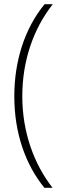

<svg xmlns="http://www.w3.org/2000/svg" viewBox="-20 -735 307 913"><path d="M48 -277C48 -99 103 50 191 158H230C142 46 86 -106 86 -277C86 -445 138 -597 231 -715H192C98 -601 48 -446 48 -277Z"/></svg>

Font: Noto Sans Myanmar UI Condensed ExtraLight
Style: Regular
Weight: 200
Width: 3
Designer: Monotype Design Team
Foundry: Monotype Imaging Inc.
Version: Version 2.103